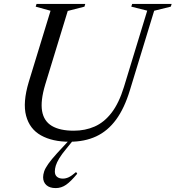

<svg xmlns="http://www.w3.org/2000/svg" viewBox="-20 -715 898 982"><path d="M211 -281.5Q186.5 -199.5 195.2 -147.5Q204 -95.5 245.2 -71Q286.5 -46.5 357.5 -46.5Q415.5 -46.5 464 -67.8Q512.5 -89 550.5 -138.2Q588.5 -187.5 614 -270.5L733 -660.5L651.5 -681L656 -695H858L853.5 -681L768.5 -660L644.5 -254Q616.5 -161.5 573.8 -103.2Q531 -45 472 -17.5Q413 10 335.5 10Q248 10 189.8 -22.5Q131.5 -55 113.5 -122.8Q95.5 -190.5 127 -295.5L238.5 -660L162.5 -681L167 -695H416L412 -681L326.5 -659ZM260.5 162Q260.5 180 271.5 189.2Q282.5 198.5 301.5 198.5Q316.5 198.5 331.5 191.5Q346.5 184.5 369 165L375 173.5Q342 213.5 317.8 230.2Q293.5 247 265 247Q234 247 217.2 231.8Q200.5 216.5 200.5 191.5Q200.5 178 205.8 162Q211 146 226.8 123.5Q242.5 101 272.5 68L363.5 -30H380.5L318.5 46.5Q295.5 74 282.8 95.2Q270 116.5 265.2 132.5Q260.5 148.5 260.5 162Z"/></svg>

Font: Newsreader 48pt
Style: Italic
Weight: 400
Italic angle: -17°
Version: Version 1.003